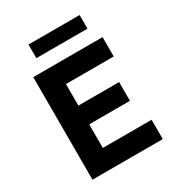

<svg xmlns="http://www.w3.org/2000/svg" viewBox="-205 -1008 1045 1135"><g transform="rotate(-30 317.5 -440.5)"><path d="M91 0V-700H564V-568H238V-421H516V-293H238V-132H571V0ZM163 -788V-881H512V-788Z"/></g></svg>

Font: Lexend Deca SemiBold
Style: Regular
Weight: 600
Designer: Bonnie Shaver-Troup, Thomas Jockin
Foundry: Lexend
Version: Version 1.008; ttfautohint (v1.8.4.7-5d5b)